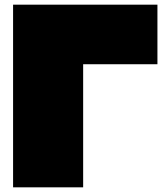

<svg xmlns="http://www.w3.org/2000/svg" viewBox="-20 -757 704 822"><path d="M336 45H36V-737H654V-482H336Z"/></svg>

Font: ChangwonDangamAsac Bold
Style: Regular
Weight: 700
Designer: Choi Chi-young, Lee Youngbeen, Kim Jungjin, Yoon Jihee, Han Dohee
Foundry: YoonDesign Inc.
Version: Version 1.010;Build 20210623